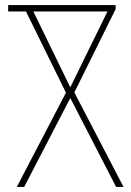

<svg xmlns="http://www.w3.org/2000/svg" viewBox="-20 -734 515 754"><path d="M46 0 239 -370 82 -689H12V-714H434V-698L272 -371L465 0H436L256 -349L75 0ZM256 -391 402 -689H111Z"/></svg>

Font: Noto Sans Georgian Condensed Thin
Style: Regular
Weight: 100
Width: 3
Designer: Monotype Design Team, Akaki Razmadze
Foundry: Google LLC
Version: Version 2.005; ttfautohint (v1.8.4.7-5d5b)